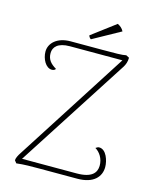

<svg xmlns="http://www.w3.org/2000/svg" viewBox="-125 -924 802 1010"><g transform="rotate(15 276.5 -418.5)"><path d="M273 -727 423 -810C415 -826 403 -835 389 -842L260 -745C261 -739 267 -730 273 -727ZM463 -189C455 -189 453 -186 444 -181C468 -167 491 -136 490 -95C489 -58 466 -26 383 -26H86L477 -633C485 -646 492 -663 492 -685L475 -694C453 -689 416 -689 347 -689H173C100 -689 59 -649 59 -603C59 -564 82 -519 116 -519C126 -519 133 -523 136 -529C104 -548 87 -568 87 -602C87 -635 111 -663 176 -663H462L71 -53C61 -38 52 -21 52 -9L63 5C103 0 147 0 187 0H394C482 0 520 -44 520 -97C520 -131 502 -189 463 -189Z"/></g></svg>

Font: Arima Koshi Thin
Style: Regular
Weight: 250
Designer: Joana Correia and Natanael Gama
Foundry: NDISCOVER
Version: Version 1.019;PS 001.019;hotconv 1.0.88;makeotf.lib2.5.64775